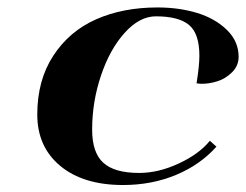

<svg xmlns="http://www.w3.org/2000/svg" viewBox="-20 -499 676 528"><path d="M408.7 -454.1Q363.8 -454.1 323 -408.9Q282.2 -363.8 257.8 -291.5Q233.4 -219.2 233.4 -142.6Q233.4 -79.1 264.2 -51.3Q294.9 -23.4 362.8 -23.4Q415.5 -23.4 471.4 -49.3Q527.3 -75.2 557.1 -111.8L575.2 -95.7Q530.3 -45.4 463.6 -17.8Q397 9.8 318.4 9.8Q209 9.8 145.8 -42.7Q82.5 -95.2 82.5 -184.1Q82.5 -278.3 126.5 -345.7Q170.4 -413.1 244.1 -445.8Q317.9 -478.5 413.1 -478.5Q472.2 -478.5 522 -463.4Q571.8 -448.2 604 -416.7Q636.2 -385.3 636.2 -342.8Q636.2 -317.9 617.9 -300Q599.6 -282.2 577.6 -275.4Q555.7 -268.6 535.2 -268.6Q526.4 -268.6 520.5 -270Q528.3 -317.9 528.3 -345.7Q528.3 -406.7 499.8 -430.4Q471.2 -454.1 408.7 -454.1Z"/></svg>

Font: QumpellkaNo12
Style: Regular
Weight: 500
Designer: gluk (gluksza@wp.pl)
Foundry: gluk (gluksza@wp.pl)
Version: Version 00.480